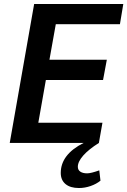

<svg xmlns="http://www.w3.org/2000/svg" viewBox="-20 -720 641 967"><path d="M261 -598 229 -419H518L499 -317H211L173 -102H496L478 0Q427 32 399.5 63Q372 94 372 120Q372 136 384.5 144.5Q397 153 419 153Q438 153 480 138L486 190Q465 207 436 217Q407 227 378 227Q334 227 310 207Q286 187 286 151Q286 58 401 0H29L152 -700H601L584 -598Z"/></svg>

Font: Sarabun SemiBold
Style: Italic
Weight: 600
Italic angle: -10°
Designer: Suppakit Chalermlarp | Katatrad Co.,Ltd.
Foundry: Cadson Demak Co.,Ltd.
Version: Version 1.000; ttfautohint (v1.6)